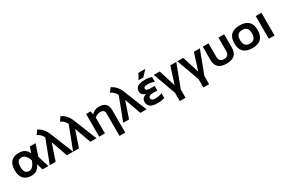

<svg xmlns="http://www.w3.org/2000/svg" viewBox="135 -2149 5554 3756"><g transform="rotate(-30 2912.0 -271.0)"><path d="M29.3 -256.3Q29.3 -512.7 268.6 -512.7Q420.4 -512.7 475.6 -383.8L518.6 -512.7H648.9L562 -254.9L642.1 0H510.3L468.3 -141.6Q406.7 0 268.6 0Q30.3 0 29.3 -256.3ZM268.6 -102.5Q363.8 -102.5 417.5 -258.3Q363.8 -410.2 268.6 -410.2Q158.7 -410.2 158.7 -258.3Q158.7 -102.5 268.6 -102.5Z M869.6 -515.6Q830.6 -600.6 744.6 -638.2L807.1 -726.6Q931.6 -667.5 988.3 -527.8L1201.2 0H1061.5L930.2 -369.1L805.7 0H673.3Z M1397.5 -515.6Q1358.4 -600.6 1272.5 -638.2L1335 -726.6Q1459.5 -667.5 1516.1 -527.8L1729 0H1589.4L1458 -369.1L1333.5 0H1201.2Z M1790 0V-512.7H1890.1L1906.2 -437.5Q1980 -512.7 2074.2 -512.7Q2271 -512.7 2271 -323.2V185.5H2141.6V-323.2Q2141.6 -408.2 2047.4 -408.2Q1979.5 -408.2 1919.4 -357.9V0Z M2528.3 -515.6Q2489.3 -600.6 2403.3 -638.2L2465.8 -726.6Q2590.3 -667.5 2647 -527.8L2859.9 0H2720.2L2588.9 -369.1L2464.4 0H2332Z M3270 -385.7Q3196.8 -415 3113.8 -415Q3030.8 -415 3030.8 -365.2Q3030.8 -317.4 3130.9 -317.4H3226.1V-214.8H3129.4Q3025.9 -214.8 3025.9 -156.2Q3025.9 -97.7 3113.8 -97.7Q3196.8 -97.7 3270 -127V-19.5Q3196.8 4.9 3113.8 4.9Q2896.5 4.9 2896.5 -141.6Q2896.5 -239.3 3007.8 -266.1Q2901.4 -290 2901.4 -379.9Q2901.4 -517.6 3118.7 -517.6Q3196.8 -517.6 3270 -493.2ZM3078.1 -698.2H3233.9L3117.2 -571.8H3007.8Z M3318.8 -512.7H3453.1L3571.3 -133.3L3692.4 -512.7H3826.7L3633.3 0V185.5H3503.9V0Z M3851.1 -512.7H3985.4L4103.5 -133.3L4224.6 -512.7H4358.9L4165.5 0V185.5H4036.1V0Z M4424.8 -209V-512.7H4554.2V-209Q4554.2 -92.8 4666.5 -92.8Q4778.8 -92.8 4778.8 -209V-512.7H4908.2V-209Q4908.2 9.8 4666.5 9.8Q4424.8 9.8 4424.8 -209Z M5254.9 -102.5Q5389.2 -102.5 5389.2 -258.3Q5389.2 -410.2 5254.9 -410.2Q5120.6 -410.2 5120.6 -258.3Q5120.6 -102.5 5254.9 -102.5ZM4991.2 -256.3Q4991.2 -512.7 5254.9 -512.7Q5518.6 -512.7 5518.6 -256.3Q5518.6 -0.5 5254.9 -0.5Q4992.2 -0.5 4991.2 -256.3Z M5750.5 -512.7V0H5621.1V-512.7Z"/></g></svg>

Font: Voltera
Style: Bold
Weight: 700
Designer: Bernd Montag
Version: Version 1.301